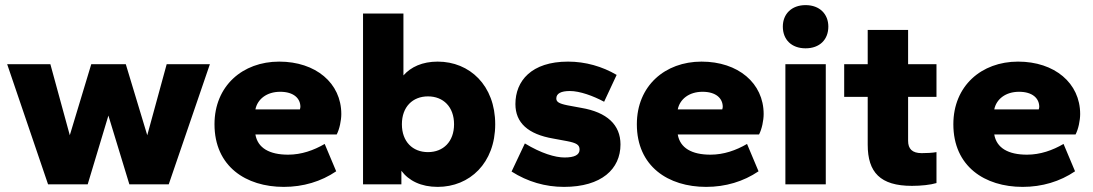

<svg xmlns="http://www.w3.org/2000/svg" viewBox="-20 -721 4277 751"><path d="M640 0 801 -470H632L556 -192L472 -470H337L253 -192L177 -470H8L168 0H323L404 -269L486 0Z M1090 10C1166 10 1236 -11 1295 -51L1250 -158C1207 -133 1159 -116 1107 -116C1034 -116 988 -142 979 -195H1297C1308 -216 1315 -250 1315 -275C1315 -396 1215 -480 1072 -480C929 -480 819 -385 819 -235C819 -70 942 10 1090 10ZM1076 -362C1129 -362 1155 -336 1155 -303C1155 -300 1154 -297 1153 -293H979C987 -333 1023 -362 1076 -362Z M1692 10C1817 10 1917 -83 1917 -235C1917 -387 1817 -480 1692 -480C1632 -480 1587 -459 1558 -426V-668H1400V0H1550V-53C1579 -14 1627 10 1692 10ZM1654 -126C1594 -126 1552 -167 1552 -235C1552 -303 1594 -344 1654 -344C1714 -344 1756 -303 1756 -235C1756 -167 1714 -126 1654 -126Z M2186 10C2333 10 2407 -60 2407 -156C2407 -233 2354 -282 2254 -299L2200 -309C2165 -316 2156 -323 2156 -336C2156 -355 2174 -365 2209 -365C2248 -365 2300 -346 2343 -323L2392 -428C2336 -461 2270 -480 2202 -480C2058 -480 1996 -404 1996 -314C1996 -241 2045 -196 2144 -179L2198 -169C2234 -162 2247 -155 2247 -136C2247 -115 2227 -105 2188 -105C2152 -105 2097 -121 2033 -160L1981 -50C2044 -10 2113 10 2186 10Z M2742 10C2818 10 2888 -11 2947 -51L2902 -158C2859 -133 2811 -116 2759 -116C2686 -116 2640 -142 2631 -195H2949C2960 -216 2967 -250 2967 -275C2967 -396 2867 -480 2724 -480C2581 -480 2471 -385 2471 -235C2471 -70 2594 10 2742 10ZM2728 -362C2781 -362 2807 -336 2807 -303C2807 -300 2806 -297 2805 -293H2631C2639 -333 2675 -362 2728 -362Z M3210 0V-470H3052V0ZM3131 -532C3186 -532 3220 -566 3220 -617C3220 -666 3186 -701 3131 -701C3076 -701 3042 -666 3042 -617C3042 -566 3076 -532 3131 -532Z M3547 6C3583 6 3620 2 3643 -5V-126C3628 -123 3601 -122 3585 -122C3548 -122 3532 -139 3532 -170V-342H3643V-470H3532V-604H3374V-470H3282V-342H3374V-155C3374 -47 3423 6 3547 6Z M3980 10C4056 10 4126 -11 4185 -51L4140 -158C4097 -133 4049 -116 3997 -116C3924 -116 3878 -142 3869 -195H4187C4198 -216 4205 -250 4205 -275C4205 -396 4105 -480 3962 -480C3819 -480 3709 -385 3709 -235C3709 -70 3832 10 3980 10ZM3966 -362C4019 -362 4045 -336 4045 -303C4045 -300 4044 -297 4043 -293H3869C3877 -333 3913 -362 3966 -362Z"/></svg>

Font: Gantari ExtraBold
Style: Regular
Weight: 800
Designer: Anugrah Pasau
Foundry: Lafontype
Version: Version 1.000